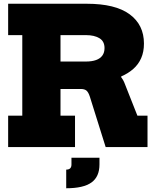

<svg xmlns="http://www.w3.org/2000/svg" viewBox="-20 -785 838 1025"><path d="M520.5 -437Q571.5 -425.5 602.2 -398.5Q633 -371.5 643.5 -344.5L713.5 -167.5H767.5V0H544L459.5 -269.5Q452 -292.5 441.8 -301.2Q431.5 -310 411 -310H337.5ZM308 -597.5V-765H443Q595.5 -765 672 -708.8Q748.5 -652.5 748.5 -552.5Q748.5 -508 733.5 -474.2Q718.5 -440.5 691 -416.5Q663.5 -392.5 627 -377V-360L469.5 -310H241V-456.5H438Q470.5 -456.5 492.8 -464.5Q515 -472.5 526.5 -488.5Q538 -504.5 538 -528.5Q538 -564.5 510.8 -581Q483.5 -597.5 439 -597.5ZM23.5 -597.5V-765H378V-597.5H303V-167.5H380.5V0H23.5V-167.5H99V-597.5ZM361.5 57H511V93Q511 158.5 468.2 189.2Q425.5 220 333.5 220V120.5Q347.5 120.5 354.5 113.8Q361.5 107 361.5 93Z"/></svg>

Font: Hepta Slab ExtraBold
Style: Regular
Weight: 800
Designer: Michael LaGattuta
Foundry: Michael LaGattuta
Version: Version 1.102